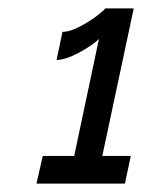

<svg xmlns="http://www.w3.org/2000/svg" viewBox="-20 -833 339 458"><path d="M292 -461 278 -395H67L82 -461H157L216 -740Q201 -725 168.5 -707.5Q136 -690 115 -690L129 -757Q147 -757 172 -770.5Q197 -784 213.5 -797Q230 -810 231 -813H299L224 -461Z"/></svg>

Font: Raleway-v4020 SemiBold
Style: Italic
Weight: 600
Italic angle: -12°
Designer: Matt McInerney, Pablo Impallari, Rodrigo Fuenzalida
Foundry: Matt McInerney, Pablo Impallari, Rodrigo Fuenzalida
Version: Version 4.020;PS 004.020;hotconv 1.0.88;makeotf.lib2.5.64775